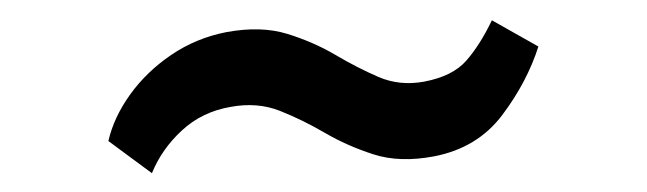

<svg xmlns="http://www.w3.org/2000/svg" viewBox="-20 -394 654 194"><path d="M89.5 -251.5Q95 -275.5 111.5 -298.5Q128 -321.5 153 -338.5Q178 -355.5 208.5 -361.5Q243.5 -368 270.2 -359.8Q297 -351.5 319 -338.5Q341 -325.5 362.5 -316.2Q384 -307 408.5 -311.5Q437.5 -317 451.2 -332.8Q465 -348.5 477 -373.5L524 -347Q512.5 -311 487.5 -277.8Q462.5 -244.5 418.5 -236Q384 -229.5 357.5 -238Q331 -246.5 308.2 -259.8Q285.5 -273 262.8 -282Q240 -291 213 -286Q184 -281 163.8 -262.2Q143.5 -243.5 133.5 -219Z"/></svg>

Font: Merriweather 24pt Medium
Style: Regular
Weight: 500
Designer: Eben Sorkin
Foundry: Eben Sorkin
Version: Version 2.100